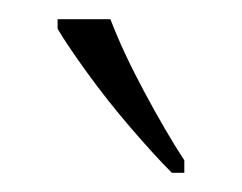

<svg xmlns="http://www.w3.org/2000/svg" viewBox="-20 -786 252 200"><path d="M159 -606Q141 -624 116.5 -652.5Q92 -681 71 -710Q50 -739 40 -756V-766H95Q108 -732 130.5 -690Q153 -648 172 -619V-606Z"/></svg>

Font: Noto Serif Myanmar Condensed ExtraLight
Style: Regular
Weight: 200
Width: 3
Designer: Ben Mitchell and the Monotype Design Team
Foundry: Monotype Imaging Inc.
Version: Version 2.106; ttfautohint (v1.8.4.7-5d5b)